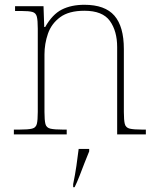

<svg xmlns="http://www.w3.org/2000/svg" viewBox="-20 -562 657 803"><path d="M38 0V-20H61Q98 -20 114 -24Q130 -28 134 -43.5Q138 -59 138 -94V-442Q138 -477 134 -492.5Q130 -508 115.5 -512Q101 -516 71 -516H43V-536H162L165 -449H169Q199 -502 238.5 -522Q278 -542 333 -542Q419 -542 458.5 -496.5Q498 -451 498 -357V-94Q498 -59 502 -43.5Q506 -28 522.5 -24Q539 -20 575 -20H590V0H470V-365Q470 -432 439.5 -474.5Q409 -517 333 -517Q268 -517 231.5 -490Q195 -463 180.5 -421Q166 -379 166 -334V-94Q166 -59 170 -43.5Q174 -28 190.5 -24Q207 -20 243 -20H259V0ZM286 208Q294 170 299.5 132Q305 94 309 61H353V71Q344 92 333.5 119.5Q323 147 312.5 174Q302 201 292 221H286Z"/></svg>

Font: Noto Serif Myanmar Thin
Style: Regular
Weight: 100
Designer: Ben Mitchell and the Monotype Design Team
Foundry: Monotype Imaging Inc.
Version: Version 2.106; ttfautohint (v1.8.4.7-5d5b)